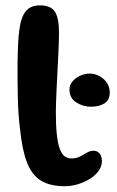

<svg xmlns="http://www.w3.org/2000/svg" viewBox="-20 -650 427 698"><path d="M215 27Q162.5 27 129.2 6.8Q96 -13.5 78.2 -59Q60.5 -104.5 53 -180Q50 -201 47.8 -231Q45.5 -261 44.8 -295Q44 -329 43.8 -362.2Q43.5 -395.5 43.8 -423.5Q44 -451.5 45 -469.5Q46.5 -522.5 53 -558.2Q59.5 -594 76.5 -612.2Q93.5 -630.5 125.5 -630.5Q165 -630.5 179.8 -607.2Q194.5 -584 194.5 -530.5Q194.5 -517 193.8 -495.2Q193 -473.5 191.8 -447Q190.5 -420.5 189 -392Q187.5 -363.5 186.2 -336Q185 -308.5 184 -284.8Q183 -261 183 -244Q183 -192.5 186.8 -159.2Q190.5 -126 197.8 -107.5Q205 -89 215.5 -81.5Q226 -74 239.5 -74Q257.5 -74 270.8 -81Q284 -88 295.8 -95Q307.5 -102 320 -102Q334 -102 342.2 -91.8Q350.5 -81.5 350.5 -64.5Q350.5 -45.5 338.5 -28.8Q326.5 -12 306.8 0.2Q287 12.5 263 19.8Q239 27 215 27ZM311 -262Q281 -262 256.8 -278Q232.5 -294 232.5 -324.5Q232.5 -341 243.8 -354.2Q255 -367.5 272 -375Q289 -382.5 306 -382.5Q324.5 -382.5 341.2 -373.5Q358 -364.5 368.5 -349Q379 -333.5 379 -314.5Q379 -285.5 359.2 -273.8Q339.5 -262 311 -262Z"/></svg>

Font: Gluten Medium
Style: Regular
Weight: 500
Designer: Tyler Finck
Foundry: Etcetera Type Company
Version: Version 1.300